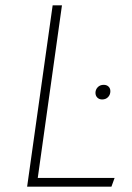

<svg xmlns="http://www.w3.org/2000/svg" viewBox="-20 -702 497 722"><path d="M122 -33H411L399 0H82L178 -682H213ZM339 -353Q339 -365 347.5 -374Q356 -383 370 -383Q381 -383 388 -376.5Q395 -370 395 -359Q395 -346 386.5 -337Q378 -328 364 -328Q353 -328 346 -335Q339 -342 339 -353Z"/></svg>

Font: FiraGO UltraLight
Style: Italic
Weight: 200
Italic angle: -8°
Designer: bBox Type GmbH
Foundry: bBox Type GmbH
Version: Version 1.001